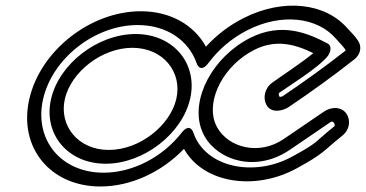

<svg xmlns="http://www.w3.org/2000/svg" viewBox="-20 -651 1326 696"><path d="M165.2 -292.6C135.9 -165.7 225.1 -57.5 362.9 -57.5C500.7 -57.5 639.9 -165.7 669.2 -292.6C698.5 -419.5 609.2 -527.7 471.5 -527.7C333.7 -527.7 194.5 -419.5 165.2 -292.6ZM215.2 -292.6C237.3 -388.7 347.4 -477.7 459.9 -477.7C572.5 -477.7 641.4 -388.7 619.2 -292.6C597 -196.5 487 -107.5 374.4 -107.5C261.9 -107.5 193 -196.5 215.2 -292.6ZM136.4 -292.6C170.3 -439.3 323.3 -560.2 479 -560.2C584.6 -560.2 663.6 -504.4 692.6 -422.6C692.6 -422.6 704.7 -381.1 736.6 -423.8C771.9 -471 819.6 -512.4 876.5 -541.4C1001.3 -605 1130.6 -588.5 1197.5 -511C1209.2 -497.4 1228.7 -478.5 1233.3 -468.1C1157.9 -408.9 1082.7 -355 1004.6 -302.3C999.1 -298.6 993.3 -300 992.4 -301.6C988.6 -308.5 991.4 -313.8 991.6 -314.1C1019.5 -334.6 1139.6 -408 1169.9 -450.2C1174.7 -457 1187.2 -482.9 1167 -493.6C1095.1 -531.8 999.7 -571.1 886.3 -513.3C751.1 -444.4 671.4 -293.6 709.5 -183.6C712.8 -174.2 716.9 -165.1 721.8 -156.6C772.5 -67.9 909.4 -25.3 1031.1 -108.2L1176.6 -207.4C1181 -210.4 1184.8 -211.8 1190 -206.4C1193.3 -203.1 1193.7 -196.8 1192.9 -194C1112.2 -129 1137.2 -136.7 1037.5 -82.5C901.4 -8.5 724.9 -43.2 681.3 -169.3C681.3 -169.3 669.9 -210.2 637.6 -168.9C571.1 -83.7 463.7 -25 355.4 -25C199.7 -25 102.5 -145.9 136.4 -292.6ZM86.4 -292.6C45.7 -116.3 162.4 25 343.9 25C455.8 25 566.7 -27.9 646.9 -111.4C716.8 13.6 903.6 41.8 1054.1 -40C1156.5 -95.7 1148.5 -101.3 1221.3 -159.6C1252.8 -184.9 1250 -225.1 1230.9 -244.9C1210.1 -266.2 1177.3 -262.1 1154.1 -246.3L1008.6 -147.1C919.3 -86.2 809.3 -115.7 768 -187.9C764.2 -194.5 761 -201.5 758.5 -208.6C729.7 -291.9 790.8 -413.7 901.3 -470C979.2 -509.7 1049 -491.1 1115.7 -458.4C1078.1 -426.4 991.5 -369.5 966.8 -351.3C938.1 -330.1 932.8 -294.7 945.9 -270.8C963.1 -239.5 1004.2 -248.2 1026.6 -263C1107.6 -317.7 1187.4 -375.1 1264 -435.4C1272.6 -441.9 1280.6 -452.3 1283.8 -462.7C1291.2 -486.7 1279 -502.4 1270.7 -513.5C1259.9 -527.9 1246 -540.6 1239.7 -548C1159.7 -640.5 1007.2 -658.9 861.5 -584.7C809.4 -558.2 764.3 -523.1 726.5 -481.8C684 -559.4 599.2 -610.2 490.5 -610.2C309.1 -610.2 127.1 -468.9 86.4 -292.6Z"/></svg>

Font: Hi.
Style: Regular
Weight: 400
Designer: Mew Too, Robert Jablonski
Foundry: Cannot Into Space Fonts
Version: Version 1.996